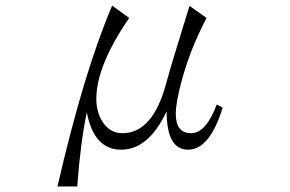

<svg xmlns="http://www.w3.org/2000/svg" viewBox="-20 -572 1040 688"><path d="M186 96.2Q279.3 -311 381.8 -551.8L442.9 -507.8Q325.2 -335.9 325.2 -217.8Q325.2 -174.3 344.2 -140.6Q371.1 -94.7 418.9 -94.7Q528.3 -94.7 576.2 -275.9Q590.8 -330.6 646 -508.8L659.2 -550.8L720.2 -507.8Q662.1 -397 631.8 -285.6Q609.9 -206.1 609.9 -163.6Q609.9 -94.7 665 -94.7Q718.3 -94.7 756.8 -197.8L777.8 -186Q731.4 -35.6 653.8 -35.6Q577.1 -35.6 577.1 -172.9Q512.2 -35.6 414.1 -35.6Q316.4 -35.6 291 -169.9Q267.6 -54.7 256.8 96.2Z"/></svg>

Font: I.Ming
Style: Regular
Weight: 400
Designer: Ichiten Fonts Project
Version: Version 6.11; Dec 27, 2019